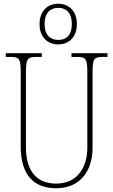

<svg xmlns="http://www.w3.org/2000/svg" viewBox="-20 -999 608 1029"><path d="M292 -761C348 -761 392 -799 392 -870C392 -941 348 -979 292 -979C236 -979 192 -941 192 -870C192 -799 236 -761 292 -761ZM293 -785C251 -785 219 -809 219 -870C219 -932 251 -957 293 -957C333 -957 365 -932 365 -870C365 -809 333 -785 293 -785ZM281 10C414 10 476 -89 476 -205V-607C476 -683 482 -694 532 -694H556V-714H363V-694H392C442 -694 448 -683 448 -607V-207C448 -112 402 -15 281 -15C183 -15 119 -75 119 -210V-606C119 -684 126 -694 175 -694H204V-714H11V-694H35C85 -694 91 -683 91 -608V-214C91 -54 168 10 281 10Z"/></svg>

Font: Noto Serif Devanagari Condensed Thin
Style: Regular
Weight: 100
Width: 3
Designer: Universal Thirst, Indian Type Foundry and the Monotype Design Team
Foundry: Monotype Imaging Inc.
Version: Version 2.004